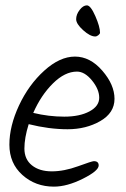

<svg xmlns="http://www.w3.org/2000/svg" viewBox="-20 -713 469 716"><path d="M87 -250Q71 -199 71 -159Q71 -119 99 -96.5Q127 -74 173 -74Q219 -74 271 -93Q323 -112 330 -112Q348 -112 348 -96Q348 -76 289 -46.5Q230 -17 181 -17Q112 -17 63.5 -60.5Q15 -104 15 -173.5Q15 -243 51 -320Q87 -397 145 -449.5Q203 -502 259.5 -502Q316 -502 361.5 -449.5Q407 -397 407 -344.5Q407 -292 354 -261.5Q301 -231 232 -231Q163 -231 87 -250ZM267 -446Q222 -446 177.5 -402Q133 -358 104 -292Q162 -278 219.5 -278Q277 -278 313.5 -297.5Q350 -317 350 -348.5Q350 -380 323 -413Q296 -446 267 -446ZM335 -577Q316 -577 290 -600.5Q264 -624 264 -641.5Q264 -659 277 -676Q290 -693 304 -693Q318 -693 335.5 -653Q353 -613 353 -591Q353 -587 347 -582Q341 -577 335 -577Z"/></svg>

Font: Kalam Light
Style: Regular
Weight: 300
Version: Version 2.001;PS 1.0;hotconv 1.0.79;makeotf.lib2.5.61930; tt